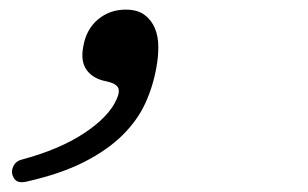

<svg xmlns="http://www.w3.org/2000/svg" viewBox="-20 -159 640 399"><path d="M37 218Q25 221 17.5 218.5Q10 216 6 205Q3 196 8 186Q13 176 24 173Q103 152 154.5 118Q206 84 222 48Q230 31 225 22.5Q220 14 201 10Q174 5 160.5 -13Q147 -31 153 -62Q159 -98 183.5 -118.5Q208 -139 241 -139Q266 -139 280.5 -128Q295 -117 302 -100Q309 -83 309 -61.5Q309 -40 305 -19Q298 21 281.5 56.5Q265 92 234 122.5Q203 153 155 177.5Q107 202 37 218Z"/></svg>

Font: Maple Mono Light
Style: Italic
Weight: 300
Italic angle: -10°
Monospace: yes
Designer: subframe7536
Version: Version 7.000